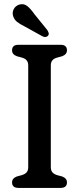

<svg xmlns="http://www.w3.org/2000/svg" viewBox="-20 -919 386 939"><path d="M228.5 -102Q228.5 -85 236.5 -76Q244.5 -67 259.5 -62.5L284 -56Q307.5 -47 307.5 -27Q307.5 0 276 0H70.5Q39 0 39 -27Q39 -47 62.5 -56L86.5 -62.5Q102 -67 110 -76Q118 -85 118 -102V-598.5Q118 -615 110.2 -624Q102.5 -633 88 -637L62.5 -644Q39 -652.5 39 -673Q39 -700 70.5 -700H276Q307.5 -700 307.5 -673Q307.5 -653 284 -644L258.5 -637Q244 -633 236.2 -624Q228.5 -615 228.5 -598.5ZM148.5 -849.5 211 -772.5Q215.5 -765.5 217.8 -758.2Q220 -751 215 -744.5Q210.5 -739 203 -738.2Q195.5 -737.5 188.5 -741L99 -790.5Q76 -801.5 62.5 -812.8Q49 -824 44 -841Q39 -858 47 -874Q55 -890 74 -896.5Q96.5 -903 113.5 -889.2Q130.5 -875.5 148.5 -849.5Z"/></svg>

Font: Fraunces 72pt S100
Style: Regular
Weight: 400
Version: Version 1.000; ttfautohint (v1.8.3)